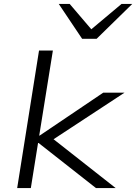

<svg xmlns="http://www.w3.org/2000/svg" viewBox="-20 -964 698 984"><path d="M68 0 180 -705H251L181 -269H183L509 -489H618L234 -237L227 -272L573 0H472L178 -231H175L138 0ZM401 -765 281 -944H337L448 -814L603 -944H658L475 -765Z"/></svg>

Font: Nunito Sans 10pt Expanded Light
Style: Italic
Weight: 300
Width: 7
Italic angle: -9°
Designer: Vernon Adams
Foundry: Vernon Adams
Version: Version 3.101;gftools[0.9.27]